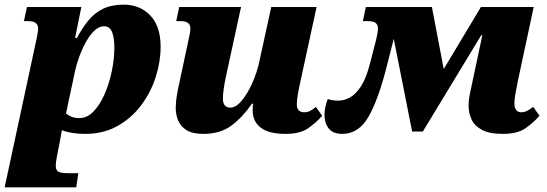

<svg xmlns="http://www.w3.org/2000/svg" viewBox="-52 -566 2352 826"><path d="M-32 240 106 -402Q108 -413 110 -424Q112 -435 112 -443Q112 -475 71 -475H51L64 -536H298L271 -403H279Q303 -448 330 -480Q357 -512 393 -529Q429 -546 480 -546Q550 -546 594.5 -499.5Q639 -453 639 -365Q639 -301 618 -235Q597 -169 555.5 -113.5Q514 -58 453.5 -24Q393 10 315 10Q254 10 214 -6Q213 1 211 12.5Q209 24 207 35L193 106Q190 122 189 130.5Q188 139 188 147Q188 166 199 172.5Q210 179 238 179H285L276 240ZM289 -58Q323 -58 350.5 -86.5Q378 -115 398 -161Q418 -207 429 -260Q440 -313 440 -362Q440 -401 430.5 -427Q421 -453 395 -453Q374 -453 354 -434Q334 -415 317.5 -385Q301 -355 289 -322Q277 -289 271 -261L232 -78Q255 -58 289 -58Z M823 10Q777 10 751.5 -5.5Q726 -21 715 -46.5Q704 -72 704 -102Q704 -127 709 -156.5Q714 -186 720 -212L756 -380Q761 -403 764 -418.5Q767 -434 767 -444Q767 -475 726 -475H706L719 -536H985L920 -237Q914 -209 910.5 -184Q907 -159 907 -142Q907 -103 939 -103Q963 -103 988 -133Q1013 -163 1033.5 -209Q1054 -255 1064 -303L1115 -536H1310L1241 -218Q1234 -187 1229.5 -161Q1225 -135 1225 -117Q1225 -83 1257 -83Q1271 -83 1282.5 -89Q1294 -95 1307 -106L1334 -68Q1309 -39 1274 -14.5Q1239 10 1177 10Q1104 10 1069.5 -17Q1035 -44 1035 -90Q1035 -101 1035.5 -108Q1036 -115 1037 -120H1032Q992 -62 944 -26Q896 10 823 10Z M1420 10Q1380 10 1362 -13.5Q1344 -37 1344 -71Q1344 -104 1358 -140Q1379 -133 1402 -133Q1428 -133 1453 -146.5Q1478 -160 1500.5 -194Q1523 -228 1539 -290L1562 -379Q1574 -424 1574 -444Q1574 -475 1534 -475H1509L1522 -536H1806L1857 -269L2017 -536H2244L2176 -218Q2170 -189 2165.5 -163.5Q2161 -138 2161 -120Q2161 -102 2169 -92.5Q2177 -83 2189 -83Q2204 -83 2215.5 -89Q2227 -95 2242 -106L2269 -68Q2244 -39 2209 -14.5Q2174 10 2112 10Q2053 10 2021 -7.5Q1989 -25 1976.5 -52.5Q1964 -80 1964 -110Q1964 -138 1970 -165L2023 -414H2018L1767 0H1721L1642 -399L1613 -285Q1576 -138 1533.5 -64Q1491 10 1420 10Z"/></svg>

Font: Noto Serif Black
Style: Italic
Weight: 900
Italic angle: -12°
Designer: Monotype Design Team
Foundry: Monotype Imaging Inc.
Version: Version 2.013